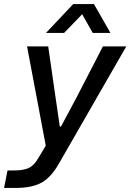

<svg xmlns="http://www.w3.org/2000/svg" viewBox="-60 -757 641 944"><path d="M-23 81H11Q55 81 81 69Q107 57 128 21L165 -41L73 -529H177L213 -279L234 -135H240L317 -279L446 -529H561L231 45Q193 113 146 140Q99 167 17 167H-40ZM300 -737H402L483 -595H396L344 -687L255 -595H166Z"/></svg>

Font: Mona Sans Medium
Style: Italic
Weight: 500
Italic angle: -11.7°
Designer: Deni Anggara
Foundry: GitHub
Version: Version 2.000